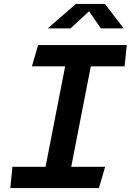

<svg xmlns="http://www.w3.org/2000/svg" viewBox="-20 -960 667 980"><path d="M32.5 0H485L516.5 -108.5H343.5L443.5 -621.5H616L627 -730H174.5L143 -621.5H312.5L212.5 -108.5H43.5ZM223.5 -815H340L434.5 -902.5L495 -815H611.5L515.5 -940H367.5Z"/></svg>

Font: Monaspace Krypton SemiBold
Style: Italic
Weight: 600
Italic angle: -11°
Designer: Riley Cran & the Lettermatic Team
Foundry: Lettermatic
Version: Version 1.101 (Monaspace Krypton)